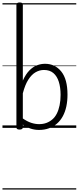

<svg xmlns="http://www.w3.org/2000/svg" viewBox="-20 -1036 638 1556"><path d="M139 14Q125 14 119 9.5Q113 5 113 -4V-997Q113 -1007 119.5 -1011.5Q126 -1016 140 -1016Q153 -1016 159 -1011.5Q165 -1007 165 -996V-383Q189 -436 218.5 -465.5Q248 -495 280 -507Q312 -519 345 -519Q426 -519 476.5 -456.5Q527 -394 527 -269Q527 -217 517.5 -173Q508 -129 489 -94Q470 -59 442 -34.5Q414 -10 377.5 3.5Q341 17 296 17Q261 17 229 6.5Q197 -4 165 -26V-4Q165 5 158.5 9.5Q152 14 139 14ZM165 -76Q201 -51 233.5 -40.5Q266 -30 297 -30Q330 -30 356.5 -40Q383 -50 404.5 -68.5Q426 -87 440.5 -115.5Q455 -144 463 -182.5Q471 -221 471 -267Q471 -328 456.5 -373.5Q442 -419 412.5 -444Q383 -469 336 -469Q301 -469 268.5 -450.5Q236 -432 209.5 -390.5Q183 -349 165 -280ZM0 490H598V500H0ZM0 -20H598V0H0ZM0 -505H598V-500H0ZM0 -1010H598V-1000H0Z"/></svg>

Font: Playwrite NG Modern Guides
Style: Regular
Weight: 400
Designer: Veronika Burian, José Scaglione
Foundry: TypeTogether
Version: Version 1.003